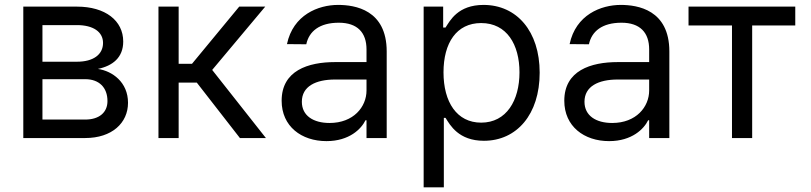

<svg xmlns="http://www.w3.org/2000/svg" viewBox="-20 -573 3367 797"><path d="M76.7 0H333.8C444.6 0 511.4 -62.5 511.4 -146.3C511.4 -231.9 446.4 -278.1 386.4 -286.9C447.8 -299.7 491.5 -334.2 491.5 -400.6C491.5 -487.6 416.9 -545.5 299.7 -545.5H76.7ZM156.2 -76.7V-244.3H333.8C391.3 -244.3 426.1 -209.9 426.1 -153.4C426.1 -105.8 391.3 -76.7 333.8 -76.7ZM156.2 -316.8V-468.8H299.7C366.8 -468.8 407.7 -440.7 407.7 -394.9C407.7 -346.2 366.8 -316.8 299.7 -316.8Z M637.8 0H721.6V-230.1H796.9L975.9 0H1083.8L860.8 -282.7L1081 -545.5H973L777 -308.2H721.6V-545.5H637.8Z M1335.2 12.8C1430.4 12.8 1480.1 -38.4 1497.2 -73.9H1501.4V0H1585.2V-359.4C1585.2 -532.7 1453.1 -552.6 1383.5 -552.6C1301.1 -552.6 1196.7 -511.4 1171.2 -389.9L1251.4 -389.2C1262.8 -443.2 1306.5 -478.7 1386.4 -478.7C1463.4 -478.7 1501.4 -437.9 1501.4 -367.9V-315.3H1371.4C1258.5 -315.3 1149.1 -279.8 1149.1 -154.8C1149.1 -48.3 1231.5 12.8 1335.2 12.8ZM1233 -150.6C1233 -214.5 1290.5 -242.9 1370.7 -242.9H1501.4V-197.4C1501.4 -129.3 1447.4 -62.5 1348 -62.5C1281.2 -62.5 1233 -92.3 1233 -150.6Z M1738.6 204.5H1822.4V-83.8H1829.5C1848 -54 1883.5 11.4 1988.6 11.4C2125 11.4 2220.2 -98 2220.2 -271.3C2220.2 -443.2 2125 -552.6 1987.2 -552.6C1880.7 -552.6 1848 -487.2 1829.5 -458.8H1819.6V-545.5H1738.6ZM1821 -272.7C1821 -394.9 1875 -477.3 1977.3 -477.3C2083.8 -477.3 2136.4 -387.8 2136.4 -272.7C2136.4 -156.2 2082.4 -63.9 1977.3 -63.9C1876.4 -63.9 1821 -149.1 1821 -272.7Z M2508.5 12.8C2603.7 12.8 2653.4 -38.4 2670.5 -73.9H2674.7V0H2758.5V-359.4C2758.5 -532.7 2626.4 -552.6 2556.8 -552.6C2474.4 -552.6 2370 -511.4 2344.5 -389.9L2424.7 -389.2C2436.1 -443.2 2479.8 -478.7 2559.7 -478.7C2636.7 -478.7 2674.7 -437.9 2674.7 -367.9V-315.3H2544.7C2431.8 -315.3 2322.4 -279.8 2322.4 -154.8C2322.4 -48.3 2404.8 12.8 2508.5 12.8ZM2406.2 -150.6C2406.2 -214.5 2463.8 -242.9 2544 -242.9H2674.7V-197.4C2674.7 -129.3 2620.7 -62.5 2521.3 -62.5C2454.5 -62.5 2406.2 -92.3 2406.2 -150.6Z M2838.1 -467.3H3018.5V0H3102.3V-467.3H3281.2V-545.5H2838.1Z"/></svg>

Font: Magic Ui Pro
Style: Regular
Weight: 400
Designer: Stefan Endress, Andreas Faust
Version: Version 1.000;FEAKit 1.0